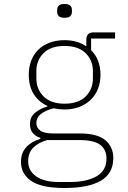

<svg xmlns="http://www.w3.org/2000/svg" viewBox="-20 -729 640 961"><path d="M547 62Q547 140 484 176Q421 212 303 212Q187 212 136 176.5Q85 141 85 82Q85 37 110.5 8.5Q136 -20 182 -34V-39Q130 -56 130 -107Q130 -144 156 -165Q182 -186 217 -196V-199Q173 -219 148.5 -258.5Q124 -298 124 -355Q124 -394 136.5 -426Q149 -458 172 -480.5Q195 -503 228.5 -515.5Q262 -528 303 -528Q367 -528 412 -497V-530Q412 -567 449 -567H556V-536H436V-478Q459 -455 471 -424Q483 -393 483 -355Q483 -316 470 -283.5Q457 -251 433 -228.5Q409 -206 376 -193.5Q343 -181 303 -181Q276 -181 249 -187Q209 -177 185.5 -159Q162 -141 162 -112Q162 -91 180.5 -76Q199 -61 248 -61H378Q467 -61 507 -27.5Q547 6 547 62ZM513 64Q513 21 482.5 -3.5Q452 -28 376 -28H216Q173 -16 147 9.5Q121 35 121 78Q121 126 161.5 154Q202 182 274 182H330Q413 182 463 153.5Q513 125 513 64ZM303 -210Q372 -210 408.5 -246Q445 -282 445 -337V-373Q445 -427 408.5 -463Q372 -499 303 -499Q234 -499 198 -463Q162 -427 162 -373V-337Q162 -282 198.5 -246Q235 -210 303 -210ZM303 -640Q283 -640 274.5 -648Q266 -656 266 -669V-680Q266 -693 274.5 -701Q283 -709 303 -709Q323 -709 331.5 -701Q340 -693 340 -680V-669Q340 -656 331.5 -648Q323 -640 303 -640Z"/></svg>

Font: IBM Plex Mono ExtLt
Style: Regular
Weight: 200
Monospace: yes
Designer: Mike Abbink, Paul van der Laan, Pieter van Rosmalen
Foundry: Bold Monday
Version: Version 2.3